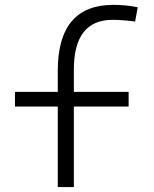

<svg xmlns="http://www.w3.org/2000/svg" viewBox="-20 -762 626 782"><path d="M215.3 0V-328.1H41V-387.7H215.3V-473.6Q215.3 -742.2 441.4 -742.2Q492.7 -742.2 541 -732.4L530.3 -674.3Q477.5 -681.2 438.5 -681.2Q280.8 -681.2 280.8 -478.5V-387.7H503.9V-328.1H280.8V0Z"/></svg>

Font: CaskaydiaCove NFP Light
Style: Regular
Weight: 300
Designer: Aaron Bell
Foundry: Saja Typeworks
Version: Version 2111.001; VTT 6.35;Nerd Fonts 3.1.1